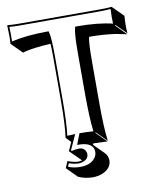

<svg xmlns="http://www.w3.org/2000/svg" viewBox="-95 -722 848 1030"><g transform="rotate(-10 329.0 -206.5)"><path d="M236.8 87.9 224.1 75.2 245.1 28.3 220.2 2.9 219.2 0Q229 -68.4 229 -200.2V-436Q229 -472.2 227.1 -509.3Q182.1 -507.3 143.8 -502.2Q105.5 -497.1 89.4 -492.7L73.7 -488.3L17.1 -544.9L15.1 -548.8Q19 -577.1 15.6 -638.7Q15.6 -642.6 15.1 -645L17.1 -647.9Q41.5 -645 77.1 -645H524.9Q560.5 -645 585 -647.9L586.9 -645L643.6 -588.4Q639.6 -535.6 643.1 -496.1Q643.6 -493.7 643.6 -492.7L586.9 -548.8L585 -544.9L641.6 -488.3Q641.6 -488.3 581.5 -500.5Q515.1 -510.3 437.5 -510.3Q429.7 -482.9 429.7 -379.4V-143.6Q429.7 -14.6 439.5 56.6L382.8 0L380.9 2.9L437.5 59.6Q436 59.6 360.4 56.6L357.4 64L412.6 119.1Q429.2 136.7 429.7 159.7Q429.7 204.6 379.4 225.6Q354.5 235.4 325.7 235.4Q285.2 234.9 248.5 218.8L191.9 162.1L207 126Q241.7 138.7 264.2 139.2Q275.4 138.7 284.7 135.3ZM239.7 76.7Q259.3 71.3 279.8 70.8Q308.1 70.8 316.9 96.7Q318.8 102.5 318.8 107.9Q318.8 135.7 284.2 146Q273.9 148.9 264.2 148.9Q239.7 148.4 212.4 138.7L205.1 156.7Q234.9 168.9 269 168.9Q332 168.9 355.5 129.9Q362.8 116.7 362.8 103Q362.8 67.9 324.2 55.2Q308.1 50.3 288.1 49.8H273.4L296.9 -10.3L303.7 -9.8Q332 -9.8 372.1 -7.3Q363.3 -78.6 362.8 -200.2V-436Q362.8 -540.5 371.6 -569.8L373.5 -577.1H380.9Q497.1 -577.1 576.2 -557.6Q574.2 -593.8 576.7 -637.2Q553.2 -635.3 524.9 -634.8H77.1Q48.3 -634.8 25.4 -637.2Q27.3 -593.8 25.9 -557.6Q106 -576.7 221.2 -577.1H228.5L230.5 -569.8Q238.8 -541 238.8 -436V-200.2Q238.8 -74.7 230 -7.8Q245.6 -8.8 256.8 -8.8L273.4 -9.8L235.8 72.8Z"/></g></svg>

Font: Linux Biolinum Shadow O
Style: Bold
Weight: 700
Designer: Philipp H. Poll
Foundry: Philipp H. Poll
Version: Version 0.9.2